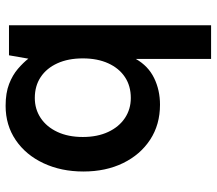

<svg xmlns="http://www.w3.org/2000/svg" viewBox="-64 -696 772 684"><g transform="rotate(90 322.0 -354.0)"><path d="M357 12Q311 12 279 -0.5Q247 -13 225 -32Q203 -51 189 -69L177 0H70V-720H190V-452Q215 -496 258 -517Q301 -538 353 -538Q424 -538 477.5 -503Q531 -468 561 -406.5Q591 -345 591 -265Q591 -186 561.5 -123Q532 -60 479 -24Q426 12 357 12ZM329 -92Q369 -92 400.5 -113Q432 -134 450 -172.5Q468 -211 468 -263Q468 -315 450 -353.5Q432 -392 400.5 -413Q369 -434 329 -434Q286 -434 254.5 -413Q223 -392 205.5 -353.5Q188 -315 188 -263Q188 -211 205.5 -172.5Q223 -134 254.5 -113Q286 -92 329 -92Z"/></g></svg>

Font: DM Sans 9pt
Style: Semibold
Weight: 600
Designer: Colophon Foundry, Jonny Pinhorn
Foundry: Colophon Foundry
Version: Version 4.004;gftools[0.9.30]